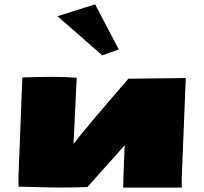

<svg xmlns="http://www.w3.org/2000/svg" viewBox="-20 -854 928 872"><path d="M241.2 -780.3Q410.2 -834 410.6 -834H412.1L519.5 -629.4L444.8 -602.5ZM314 -200.7Q354.5 -254.9 563 -496.6L823.7 -499.5L805.2 -40Q805.2 -12.2 806.2 -2H539.6Q539.6 -46.4 546.4 -194.3L377 -4.4Q326.2 -2.4 259.3 -2.4Q192.4 -2.4 104 -5.4L64 -6.3V-57.1L81.5 -502Q153.8 -504.9 216.8 -504.9Q279.8 -504.9 328.6 -501L326.2 -457Q316.4 -243.2 314 -200.7Z"/></svg>

Font: Seymour One
Style: Book
Weight: 400
Designer: vernon adams
Foundry: vernon adams
Version: Version 1.000; ttfautohint (v0.93) -l 8 -r 50 -G 200 -x 0 -w